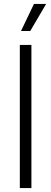

<svg xmlns="http://www.w3.org/2000/svg" viewBox="-20 -958 260 978"><path d="M81 0V-729H140V0ZM87 -800 153 -938H215L134 -800Z"/></svg>

Font: Mona Sans Light
Style: Regular
Weight: 300
Designer: Deni Anggara
Foundry: GitHub
Version: Version 2.000